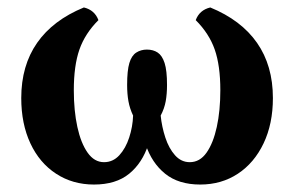

<svg xmlns="http://www.w3.org/2000/svg" viewBox="-20 -486 789 515"><path d="M232 9Q175 9 130.5 -20Q86 -49 61.5 -101.5Q37 -154 37 -223Q37 -310 79.5 -371Q122 -432 205 -466Q234 -459 244 -432Q208 -396 193 -353Q178 -310 178 -244Q178 -189 187.5 -145.5Q197 -102 215 -76.5Q233 -51 259 -51Q283 -51 300 -69.5Q317 -88 326.5 -117Q336 -146 337 -176Q328 -195 324.5 -214.5Q321 -234 321 -258Q321 -297 327 -317Q333 -337 345.5 -345Q358 -353 374 -353Q391 -353 403 -345Q415 -337 421.5 -317Q428 -297 428 -258Q428 -234 424.5 -214.5Q421 -195 411 -176Q414 -146 423.5 -117Q433 -88 449.5 -69.5Q466 -51 489 -51Q516 -51 534 -76.5Q552 -102 561.5 -145.5Q571 -189 571 -244Q571 -310 556 -353Q541 -396 505 -432Q515 -459 544 -466Q627 -432 669.5 -371Q712 -310 712 -223Q712 -154 687 -101.5Q662 -49 618 -20Q574 9 517 9Q459 9 423 -20Q387 -49 370.5 -99Q354 -149 354 -212H394Q394 -149 378 -99Q362 -49 326.5 -20Q291 9 232 9Z"/></svg>

Font: Vollkorn SemiBold
Style: Regular
Weight: 600
Designer: Friedrich Althausen
Foundry: Friedrich Althausen
Version: Version 5.000